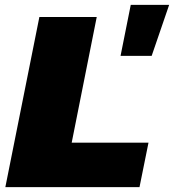

<svg xmlns="http://www.w3.org/2000/svg" viewBox="-20 -770 716 790"><path d="M142 -700H378L275 -183H591L554 0H2ZM518 -750H676L604 -540H476Z"/></svg>

Font: Montserrat Alternates Black
Style: Italic
Weight: 900
Italic angle: -11.3°
Designer: Julieta Ulanovsky
Foundry: Julieta Ulanovsky
Version: Version 7.200